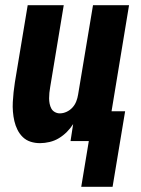

<svg xmlns="http://www.w3.org/2000/svg" viewBox="-20 -540 540 735"><path d="M291 175 320 0H250L260 -65Q250 -49 236 -35Q222 -21 205.5 -11Q189 -1 170 3.5Q151 8 133 8Q114 8 97 2.5Q80 -3 67.5 -15Q55 -27 47 -43Q39 -59 35 -76.5Q31 -94 29.5 -112.5Q28 -131 29 -149.5Q30 -168 32 -187Q34 -206 37 -225L86 -520H224L172 -206Q170 -195 169 -184.5Q168 -174 168 -163.5Q168 -153 170 -143Q172 -133 176.5 -124.5Q181 -116 190 -111Q199 -106 209 -106Q222 -106 235 -112Q248 -118 257.5 -128.5Q267 -139 272 -152Q277 -165 279 -178L336 -520H474L407 -114H459L411 175Z"/></svg>

Font: Iosevka Curly Heavy
Style: Italic
Weight: 900
Italic angle: -9°
Monospace: yes
Designer: Belleve Invis
Foundry: Belleve Invis
Version: Version 22.1.2; ttfautohint (v1.8.4)